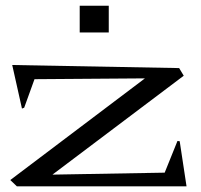

<svg xmlns="http://www.w3.org/2000/svg" viewBox="-20 -654 706 674"><path d="M16.1 -22 488.8 -378.9 101.1 -376 64.9 -275.9 57.1 -272.9 22.9 -425.8 608.9 -415 625 -388.2 164.1 -41 558.1 -47.9 603 -159.2 610.8 -158.2 634.8 0H39.1ZM259.8 -540V-633.8H361.8V-540Z"/></svg>

Font: Halibut Exp
Style: Regular
Weight: 400
Width: 7
Designer: Matteo Maggi
Foundry: Collletttivo
Version: Version 3.080 | FøM Fix